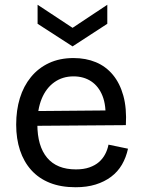

<svg xmlns="http://www.w3.org/2000/svg" viewBox="-20 -774 597 807"><path d="M298 13Q236 13 189.5 -5.5Q143 -24 111.5 -59Q80 -94 64 -142.5Q48 -191 48 -250Q48 -311 63.5 -361.5Q79 -412 110 -450Q141 -488 186 -509Q231 -530 289 -530Q341 -530 383 -512.5Q425 -495 454.5 -459.5Q484 -424 498.5 -371.5Q513 -319 509 -248L105 -245V-307L452 -310L423 -269Q427 -330 411 -370.5Q395 -411 363.5 -432Q332 -453 289 -453Q243 -453 208.5 -428.5Q174 -404 155.5 -359.5Q137 -315 137 -252Q137 -160 178 -111Q219 -62 299 -62Q332 -62 356 -70.5Q380 -79 396 -93Q412 -107 422 -126Q432 -145 436 -166L518 -149Q510 -112 492.5 -82Q475 -52 447 -31Q419 -10 382 1.5Q345 13 298 13ZM138 -754 285 -657 431 -754V-674L285 -579L138 -674Z"/></svg>

Font: Bricolage Grotesque 28pt
Style: Regular
Weight: 400
Version: Version 1.001;gftools[0.9.33.dev8+g029e19f]